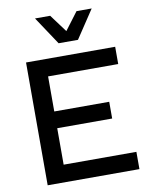

<svg xmlns="http://www.w3.org/2000/svg" viewBox="-100 -1012 843 1084"><g transform="rotate(-10 321.5 -470.0)"><path d="M502 -940 395 -779H284L177 -940H264L339 -839L415 -940ZM84 0V-704H595V-605H193V-404H508V-308H193V-99H610V0Z"/></g></svg>

Font: Prodigy Sans Medium
Style: Regular
Weight: 500
Designer: Wei Huang
Foundry: Wei Huang
Version: Version 1.003; ttfautohint (v1.8.3)